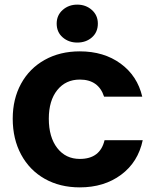

<svg xmlns="http://www.w3.org/2000/svg" viewBox="-20 -798 667 830"><path d="M35 -285Q35 -370 71 -436Q107 -502 173 -539Q239 -576 325 -576Q429 -576 501.5 -523Q574 -470 595 -380H430Q406 -454 325 -454Q264 -454 227.5 -408.5Q191 -363 191 -285Q191 -205 227.5 -158Q264 -111 325 -111Q413 -111 432 -192H597Q577 -97 503.5 -42.5Q430 12 325 12Q239 12 173.5 -25Q108 -62 71.5 -129.5Q35 -197 35 -285ZM225 -696Q225 -732 251 -755Q277 -778 314 -778Q351 -778 377 -755Q403 -732 403 -696Q403 -659 377.5 -636.5Q352 -614 314 -614Q277 -614 251 -636.5Q225 -659 225 -696Z"/></svg>

Font: Open Sauce One ExtraBold
Style: Regular
Weight: 800
Designer: Alfredo Marco Pradil
Foundry: Creative Sauce Fz LLC
Version: Version 1.477